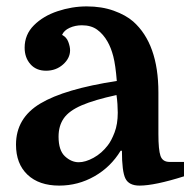

<svg xmlns="http://www.w3.org/2000/svg" viewBox="-20 -570 595 600"><path d="M30 -118Q30 -201 106 -246.5Q182 -292 345 -317Q341 -367 334 -394Q327 -421 316 -440Q303 -463 284 -477Q265 -491 236 -491Q215 -491 197.5 -483Q180 -475 174 -461Q188 -454 193.5 -439Q199 -424 199 -413Q199 -388 177 -368.5Q155 -349 124 -349Q93 -349 75 -369.5Q57 -390 57 -421Q57 -462 86 -491Q115 -520 160 -535Q205 -550 251 -550Q298 -550 335.5 -536.5Q373 -523 396 -503Q475 -433 475 -281V-151Q475 -102 481.5 -83Q488 -64 510 -64H555V-19Q463 10 416 10Q383 10 372 -12Q361 -34 361 -99H357Q326 -48 275 -19Q224 10 165 10Q102 10 66 -24Q30 -58 30 -118ZM226 -63Q247 -63 272.5 -77Q298 -91 317 -116Q328 -130 338 -156Q348 -182 348 -218Q348 -230 347 -245Q346 -260 344 -273Q275 -258 235.5 -241Q196 -224 179.5 -200.5Q163 -177 163 -143Q163 -100 183 -81.5Q203 -63 226 -63Z"/></svg>

Font: Domine
Style: Bold
Weight: 700
Designer: Pablo Impallari, Rodrigo Fuenzalida, Brenda Gallo
Foundry: Pablo Impallari, Rodrigo Fuenzalida, Brenda Gallo
Version: Version 2.000